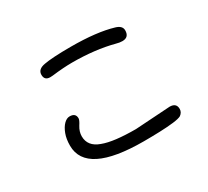

<svg xmlns="http://www.w3.org/2000/svg" viewBox="-144 -961 1288 1190"><g transform="rotate(-30 500.0 -366.0)"><path d="M770 -603Q750 -603 726 -610Q596 -644 432 -644Q402 -644 366 -641.5Q330 -639 289 -634L271 -633Q230 -633 230 -673Q230 -713 284 -722Q310 -727 358 -730Q406 -733 475 -733Q567 -733 641.5 -724.5Q716 -716 773 -699Q818 -686 818 -653Q818 -603 770 -603ZM574 1Q164 1 164 -204Q164 -252 177.5 -287.5Q191 -323 211 -343Q231 -363 252 -363Q295 -363 295 -325Q295 -312 276 -283Q256 -251 256 -218Q256 -146 335 -118Q374 -103 433 -96Q492 -89 570 -89L819 -105Q867 -105 867 -62Q867 -38 845 -22Q829 -13 787.5 -8Q746 -3 690 -1Q634 1 574 1Z"/></g></svg>

Font: Huninn
Style: Regular
Weight: 400
Designer: justfont
Foundry: justfont
Version: Version 1.003